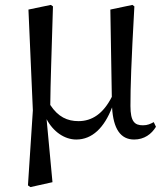

<svg xmlns="http://www.w3.org/2000/svg" viewBox="-20 -554 673 783"><path d="M291 15C356 15 405 -33 437 -116C442 -28 472 15 527 15C568 15 598 -7 616 -37L607 -56C594 -49 582 -43 563 -43C529 -43 512 -58 512 -122C512 -200 515 -295 528 -528L520 -534L430 -515L436 -159C401 -90 355 -60 300 -60C255 -60 217 -77 185 -126C186 -224 190 -323 196 -528L187 -534L96 -515L114 -104L94 202L104 209L194 189L170 -68C197 -17 243 15 291 15Z"/></svg>

Font: Noto Serif TC Medium
Style: Regular
Weight: 500
Designer: Ryoko NISHIZUKA 西塚涼子 (kana & ideographs); Frank Grießhammer (Latin, Greek & Cyrillic); Wenlong ZHANG 张文龙 (bopomofo); San
Foundry: Adobe
Version: Version 2.001;hotconv 1.1.0;makeotfexe 2.6.0